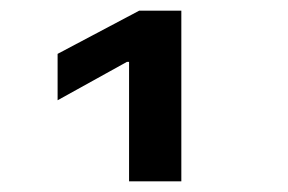

<svg xmlns="http://www.w3.org/2000/svg" viewBox="-20 -750 540 360"><path d="M222 -410V-634H218L88 -562V-649L241 -730H320V-410Z"/></svg>

Font: M PLUS 1 Code Medium
Style: Regular
Weight: 500
Designer: Coji Morishita
Foundry: UNDERFOREST DESIGN
Version: Version 1.002